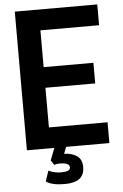

<svg xmlns="http://www.w3.org/2000/svg" viewBox="-64 -824 692 1076"><g transform="rotate(-5 282.5 -286.5)"><path d="M367 -7ZM256 207Q183 207 151 183L171 124Q203 140 242 140Q293 140 293 117Q293 90 240 90Q223 90 217 92Q211 94 206 94L189 68L218 -7H284L267 38Q307 38 337 57Q367 76 367 122Q367 207 256 207ZM525 0H61V-780H525V-663H195V-456H475V-340H195V-117H525Z"/></g></svg>

Font: Tanohe Sans SemiBold
Style: Regular
Weight: 600
Designer: Village Type and Design LLC & Cristiano Sobral
Foundry: Cooper Hewitt Smithsonian Design Museum
Version: Version 1.00;September 29, 2021;FontCreator 13.0.0.2655 64-b